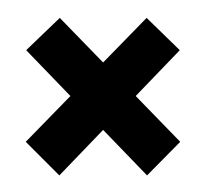

<svg xmlns="http://www.w3.org/2000/svg" viewBox="-20 -348 240 220"><path d="M148.5 -147 186.5 -185.5 48.5 -327.5 10 -290.5ZM48 -147 186 -290.5 148 -327.5 9.5 -185.5Z"/></svg>

Font: Anybody UltraCondensed
Style: Regular
Weight: 400
Width: 1
Version: Version 1.113;gftools[0.9.25]